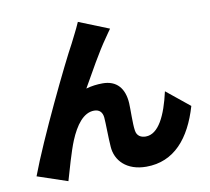

<svg xmlns="http://www.w3.org/2000/svg" viewBox="-91 -915 1183 1081"><g transform="rotate(-10 500.0 -375.0)"><path d="M594 -743 422 -812C401 -763 379 -725 366 -697C313 -602 116 -195 42 4L214 62C230 7 260 -101 284 -159C318 -241 364 -304 425 -304C456 -304 472 -286 475 -256C478 -223 478 -139 482 -88C487 -8 548 58 661 58C820 58 917 -57 969 -235L837 -342C807 -208 760 -110 687 -110C660 -110 636 -122 632 -155C626 -193 629 -275 627 -311C622 -397 579 -447 499 -447C467 -447 435 -443 404 -434C452 -518 510 -624 562 -697C573 -712 583 -729 594 -743Z"/></g></svg>

Font: Source Han Sans HK Heavy
Style: Regular
Weight: 900
Designer: Ryoko NISHIZUKA 西塚涼子 (kana, bopomofo & ideographs); Paul D. Hunt (Latin, Greek & Cyrillic); Sandoll Communications 산돌커뮤니
Foundry: Adobe
Version: Version 2.000;hotconv 1.0.107;makeotfexe 2.5.65593